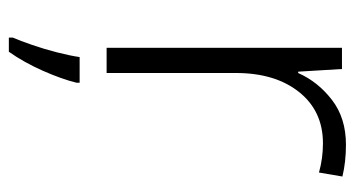

<svg xmlns="http://www.w3.org/2000/svg" viewBox="-204 -377 802 434"><g transform="rotate(90 197.0 -160.0)"><path d="M307 -541Q346 -541 379 -533L370 -480Q338 -489 304 -489Q231 -489 188 -435Q145 -381 145 -292V0H88V-532H136L142 -433H145Q165 -478 206 -509.5Q247 -541 307 -541ZM167 68Q159 101 140 144Q121 187 97 221H65V212Q72 196 81.5 168.5Q91 141 98.5 111.5Q106 82 109 61H167Z"/></g></svg>

Font: Noto Sans Sinhala Light
Style: Regular
Weight: 300
Designer: Jelle Bosma - Monotype Design Team
Foundry: Monotype Imaging Inc.
Version: Version 2.006; ttfautohint (v1.8.4.7-5d5b)